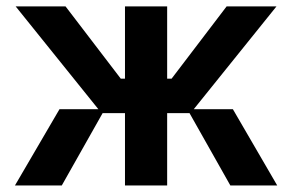

<svg xmlns="http://www.w3.org/2000/svg" viewBox="-20 -565 890 585"><path d="M168.3 0H25.6L161.2 -232.2H279.8L27.7 -545.5H179.7L348 -325.3H360.8V-545.5H489.3V-325.3H502.8L670.5 -545.5H822.4L570.3 -232.2H689.6L824.6 0H681.8L557.5 -220.2H489.3V0H360.8V-220.2H292.6Z"/></svg>

Font: Riot Sans
Style: Bold
Weight: 600
Designer: Rasmus Andersson
Foundry: rsms
Version: Version 4.001